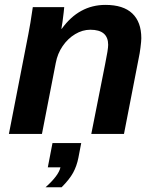

<svg xmlns="http://www.w3.org/2000/svg" viewBox="-20 -558 651 800"><path d="M212.4 -295.9 154.8 0H17.1L98.1 -415.5Q102.1 -435.1 106.7 -463.1Q111.3 -491.2 116.7 -528.3H247.6Q247.6 -525.4 245.4 -506.6Q243.2 -487.8 240.5 -467.3Q237.8 -446.8 235.8 -438H237.3Q309.1 -537.6 419.4 -537.6Q493.7 -537.6 531.2 -502Q568.8 -466.3 568.8 -398.9Q568.8 -386.7 565.4 -360.1Q562 -333.5 558.6 -318.8L496.6 0H360.4L418 -290.5Q430.7 -352.5 430.7 -371.1Q430.7 -434.1 356.4 -434.1Q323.7 -434.1 293.2 -415.8Q262.7 -397.5 241.2 -366.2Q219.7 -335 212.4 -295.9ZM306.6 99.6Q299.8 133.8 284.7 161.6Q269.5 189.5 236.8 222.2H169.9Q224.6 173.3 231.9 139.2H179.2L198.7 38.1H318.4Z"/></svg>

Font: Arimo
Style: Bold Italic
Weight: 700
Italic angle: -12°
Designer: Steve Matteson
Foundry: Monotype Imaging Inc.
Version: Version 1.33